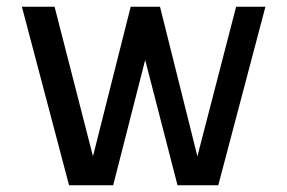

<svg xmlns="http://www.w3.org/2000/svg" viewBox="-20 -550 853 570"><path d="M411 -372 316 0H185L45 -530H142L256 -86L368 -530H455L566 -86L681 -530H768L628 0H507Z"/></svg>

Font: Orienta
Style: Regular
Weight: 400
Designer: Eduardo Rodriguez Tunni
Foundry: Eduardo Rodriguez Tunni
Version: Version 1.001